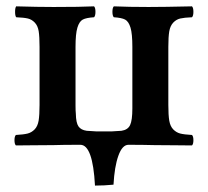

<svg xmlns="http://www.w3.org/2000/svg" viewBox="-20 -454 652 602"><path d="M382.8 0Q363.3 0 351.1 34.4Q338.9 68.8 335.9 125Q307.1 127.9 277.8 127.9Q271 0 231.9 0H225.1Q178.7 0 147.9 1Q123 1 81.3 1.5Q39.6 2 29.8 2Q25.4 -2.4 25.4 -14.4Q25.4 -26.4 29.8 -30.8Q54.7 -32.2 66.9 -35.4Q79.1 -38.6 88.6 -48.3Q98.1 -58.1 101.1 -75.7Q104 -93.3 104 -125V-307.1Q104 -338.9 101.3 -356Q98.6 -373 89.1 -383.1Q79.6 -393.1 67.4 -396Q55.2 -398.9 30.8 -399.9Q27.3 -404.3 27.3 -417Q27.3 -429.7 30.8 -434.1Q99.1 -432.1 147.9 -432.1Q232.9 -432.1 274.9 -434.1Q279.3 -429.7 279.3 -417Q279.3 -404.3 274.9 -399.9Q250.5 -398.4 239.5 -392.6Q228.5 -386.7 222.7 -367.4Q216.8 -348.1 216.8 -307.1V-124Q216.8 -106 217.8 -97.2Q218.3 -68.8 226.1 -57.6Q233.9 -46.4 252 -43.9Q256.3 -43.5 266.6 -43Q276.9 -42.5 282.2 -42H330.1Q335.4 -42.5 345.9 -43Q356.4 -43.5 360.8 -43.9Q380.9 -46.9 387.9 -61.8Q395 -76.7 395 -113.8V-307.1Q395 -348.1 389.2 -367.4Q383.3 -386.7 372.3 -392.6Q361.3 -398.4 336.9 -399.9Q332.5 -404.3 332.5 -417Q332.5 -429.7 336.9 -434.1Q384.8 -432.1 445.8 -432.1Q492.2 -432.1 582 -434.1Q586.4 -429.7 586.4 -417Q586.4 -404.3 582 -399.9Q557.6 -398.9 545.2 -396Q532.7 -393.1 523.2 -383.1Q513.7 -373 510.7 -355.7Q507.8 -338.4 507.8 -307.1V-125Q507.8 -93.3 510.7 -75.7Q513.7 -58.1 523.2 -48.3Q532.7 -38.6 544.9 -35.4Q557.1 -32.2 582 -30.8Q586.4 -26.4 586.4 -14.4Q586.4 -2.4 582 2Q572.8 2 531.2 1.5Q489.7 1 464.8 1Q426.8 0 382.8 0Z"/></svg>

Font: Common Serif SemiBold
Style: Regular
Weight: 600
Designer: Philipp H. Poll, Khaled Hosny
Foundry: Stefan Peev, Context Ltd.
Version: Version 1.026